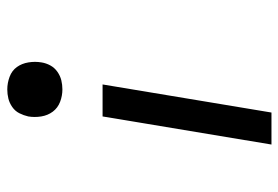

<svg xmlns="http://www.w3.org/2000/svg" viewBox="-142 -426 783 540"><g transform="rotate(-90 250.0 -156.5)"><path d="M268 -373Q250 -373 233 -379.5Q216 -386 205.5 -400Q195 -414 192 -432.5Q189 -451 192 -469Q195 -482 201 -494Q207 -506 218.5 -514Q230 -522 242.5 -525Q255 -528 268 -528Q286 -528 303.5 -521.5Q321 -515 331 -501Q341 -487 344 -468.5Q347 -450 344 -432Q342 -419 335.5 -407Q329 -395 317.5 -387Q306 -379 293.5 -376Q281 -373 268 -373ZM113 215 192 -260H282L203 215Z"/></g></svg>

Font: Iosevka Medium Oblique
Style: Regular
Weight: 500
Italic angle: -9°
Monospace: yes
Designer: Belleve Invis
Foundry: Belleve Invis
Version: Version 32.5.0; ttfautohint (v1.8.4)